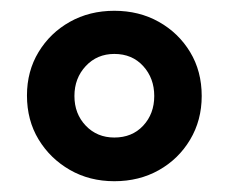

<svg xmlns="http://www.w3.org/2000/svg" viewBox="-20 -735 424 356"><path d="M192 -399Q146 -399 109.5 -420Q73 -441 51.5 -476.5Q30 -512 30 -558Q30 -603 51.5 -638.5Q73 -674 109.5 -694.5Q146 -715 192 -715Q238 -715 274.5 -694.5Q311 -674 332.5 -638.5Q354 -603 354 -557Q354 -512 332.5 -476Q311 -440 274.5 -419.5Q238 -399 192 -399ZM192 -480Q225 -480 245.5 -502Q266 -524 266 -557Q266 -590 245.5 -612.5Q225 -635 192 -635Q160 -635 139 -612.5Q118 -590 118 -557Q118 -524 139 -502Q160 -480 192 -480Z"/></svg>

Font: Mulish ExtraLight ExtraBold
Style: Regular
Weight: 800
Version: Version 3.603